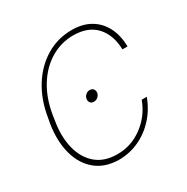

<svg xmlns="http://www.w3.org/2000/svg" viewBox="-134 -669 774 796"><g transform="rotate(-30 252.5 -271.0)"><path d="M222.7 -274.4Q224.1 -285.2 232.7 -292.5Q241.2 -299.8 252 -299.8Q262.7 -299.8 268.8 -292.5Q274.9 -285.2 273.4 -274.4Q271.5 -263.7 262.9 -256.1Q254.4 -248.5 243.2 -249Q232.9 -248.5 226.8 -256.1Q220.7 -263.7 222.7 -274.4ZM214.8 11.7Q147.9 11.2 104.7 -24.2Q61.5 -59.6 44.9 -120.8Q28.3 -182.1 40 -258.8L44.9 -285.2Q57.6 -365.7 95.2 -425.8Q132.8 -485.8 188.7 -519.3Q244.6 -552.7 311.5 -552.7Q363.3 -552.7 400.1 -531.2Q437 -509.8 457.3 -470.5Q477.5 -431.2 478.5 -377.9H454.1Q452.1 -447.8 414.6 -488.8Q377 -529.8 306.6 -530.3Q247.6 -530.3 197.8 -500.5Q147.9 -470.7 113.8 -415.8Q79.6 -360.8 67.4 -285.2L63.5 -258.8Q52.2 -189.5 66.4 -133.3Q80.6 -77.1 119.1 -44.4Q157.7 -11.7 218.8 -11.7Q285.6 -11.2 340.3 -51.8Q395 -92.3 418.9 -157.2H443.4Q424.8 -106.9 390.4 -68.8Q356 -30.8 311 -9.8Q266.1 11.2 214.8 11.7Z"/></g></svg>

Font: Inter Tight Thin
Style: Italic
Weight: 250
Italic angle: -9.39999°
Designer: Rasmus Andersson
Foundry: rsms
Version: Version 3.004